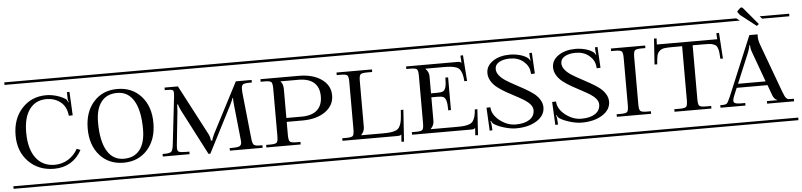

<svg xmlns="http://www.w3.org/2000/svg" viewBox="-55 -1025 5311 1272"><g transform="rotate(-5 2601.0 -388.5)"><path d="M-8.8 -708H490.2V-690.9H-8.8ZM-8.8 -17.1H490.2V0H-8.8ZM455.1 -217.8Q426.3 -164.6 379.4 -136.7Q332.5 -108.9 271 -108.9Q168 -108.9 101.6 -176Q35.2 -243.2 35.2 -351.1Q35.2 -461.4 98.6 -530.3Q162.1 -599.1 259.8 -599.1Q291.5 -599.1 326.2 -589.4Q360.8 -579.6 388.2 -562Q397 -555.7 401.9 -539.1L404.8 -540Q399.9 -557.1 399.9 -564.9L398.9 -606.9L416 -607.9L423.8 -451.2L398.9 -450.2L397.9 -452.1Q391.1 -512.7 352.1 -543Q313 -573.2 259.8 -573.2Q188 -573.2 147.5 -519.3Q106.9 -465.3 106.9 -365.2Q106.9 -254.9 152.1 -194.8Q197.3 -134.8 276.9 -134.8Q325.7 -134.8 366 -159.2Q406.2 -183.6 431.2 -228Z M471.2 -708H996.1V-690.9H471.2ZM471.2 -17.1H996.1V0H471.2ZM879.9 -318.8Q879.9 -442.4 841.3 -507.8Q802.7 -573.2 730 -573.2Q660.6 -573.2 623.8 -525.9Q586.9 -478.5 586.9 -389.2Q586.9 -265.6 625.5 -200.2Q664.1 -134.8 736.8 -134.8Q806.2 -134.8 843 -182.1Q879.9 -229.5 879.9 -318.8ZM575 -176.3Q515.1 -243.7 515.1 -354Q515.1 -464.4 575 -531.7Q634.8 -599.1 732.9 -599.1Q831.1 -599.1 891.6 -531.7Q952.1 -464.4 952.1 -354Q952.1 -243.7 891.6 -176.3Q831.1 -108.9 732.9 -108.9Q634.8 -108.9 575 -176.3Z M1045.9 -581.1H1134.8L1309.1 -249Q1320.8 -226.1 1320.8 -205.1L1331.1 -204.1Q1331.1 -214.8 1346.7 -247.1L1520 -581.1H1625V-564H1608.9Q1576.7 -564 1566.2 -557.1Q1555.7 -550.3 1555.7 -525.9Q1555.7 -511.7 1556.6 -502.9L1587.9 -205.1Q1589.4 -189 1590.6 -180.9Q1591.8 -172.9 1595 -164.6Q1598.1 -156.2 1601.3 -153.3Q1604.5 -150.4 1611.8 -147.7Q1619.1 -145 1627.7 -144.5Q1636.2 -144 1650.9 -144H1658.7V-127H1440.9V-144H1458Q1494.6 -144 1507.3 -150.9Q1520 -157.7 1520 -178.2Q1520 -186 1519 -190.9L1493.7 -432.1Q1491.7 -449.7 1491.7 -472.2H1487.8Q1487.8 -466.3 1471.7 -433.1L1310.1 -118.2H1297.9L1140.6 -421.9Q1126 -450.7 1126 -461.9H1119.6Q1119.6 -445.3 1117.7 -420.9L1093.8 -192.9Q1092.8 -186 1092.8 -173.8Q1092.8 -154.3 1104.7 -149.2Q1116.7 -144 1154.8 -144H1172.9V-127H994.6V-144H1005.9Q1043.5 -144 1053.5 -153.8Q1063.5 -163.6 1067.9 -205.1L1104 -520Q1105 -527.8 1105 -540Q1105 -555.7 1096.7 -559.8Q1088.4 -564 1059.1 -564H1045.9ZM977.1 -708H1676.8V-690.9H977.1ZM977.1 -17.1H1676.8V0H977.1Z M1657.7 -708H2182.6V-690.9H1657.7ZM1657.7 -17.1H2182.6V0H1657.7ZM1815.4 -555.2V-553.2Q1832.5 -536.1 1832.5 -502.9V-310.1H1933.6Q2001.5 -310.1 2036.9 -341.6Q2072.3 -373 2072.3 -433.1Q2072.3 -493.2 2037.1 -524.2Q2002 -555.2 1933.6 -555.2ZM1683.6 -581.1H1937.5Q2032.2 -581.1 2089.8 -540.3Q2147.5 -499.5 2147.5 -433.1Q2147.5 -366.2 2089.6 -325.2Q2031.7 -284.2 1937.5 -284.2H1832.5V-196.8Q1832.5 -161.6 1841.6 -152.8Q1850.6 -144 1885.7 -144H1911.6V-127H1683.6V-144H1710.4Q1745.6 -144 1754.2 -152.8Q1762.7 -161.6 1762.7 -196.8V-511.2Q1762.7 -546.4 1754.2 -555.2Q1745.6 -564 1710.4 -564H1683.6Z M2163.6 -708H2644.5V-690.9H2163.6ZM2163.6 -17.1H2644.5V0H2163.6ZM2268.6 -196.8V-511.2Q2268.6 -546.4 2260 -555.2Q2251.5 -564 2216.3 -564H2189.5V-581.1H2425.3V-564H2391.6Q2356.4 -564 2347.4 -555.2Q2338.4 -546.4 2338.4 -511.2V-205.1Q2338.4 -176.8 2316.4 -154.8V-152.8H2458.5Q2489.3 -152.8 2508.1 -154.8Q2526.9 -156.7 2543.2 -162.6Q2559.6 -168.5 2568.1 -180.2Q2576.7 -191.9 2582 -210.4Q2587.4 -229 2589.4 -257.8L2592.3 -296.9H2609.4L2595.2 -85.9L2578.1 -86.9L2581.5 -134.8H2580.6Q2575.7 -129.9 2570.6 -128.4Q2565.4 -127 2553.2 -127H2189.5V-144H2216.3Q2251.5 -144 2260 -152.8Q2268.6 -161.6 2268.6 -196.8Z M2652.3 -581.1H2993.2Q3005.4 -581.1 3009.5 -579.8Q3013.7 -578.6 3019 -573.2H3020L3017.1 -621.1L3034.2 -622.1L3046.4 -450.2H3028.3Q3026.4 -479 3021 -497.6Q3015.6 -516.1 3007.1 -527.8Q2998.5 -539.6 2982.2 -545.4Q2965.8 -551.3 2947 -553.2Q2928.2 -555.2 2897.5 -555.2H2779.3V-553.2Q2801.3 -531.2 2801.3 -502.9V-389.2H2844.2Q2869.1 -389.2 2881.1 -395Q2893.1 -400.9 2899.2 -421.4Q2905.3 -441.9 2905.3 -484.9H2923.3V-267.1H2905.3Q2905.3 -310.1 2899.2 -330.6Q2893.1 -351.1 2881.1 -356.9Q2869.1 -362.8 2844.2 -362.8H2801.3V-205.1Q2801.3 -176.8 2779.3 -154.8V-152.8H2950.2Q2981 -152.8 2999.8 -154.8Q3018.6 -156.7 3034.9 -162.6Q3051.3 -168.5 3059.8 -180.2Q3068.4 -191.9 3073.7 -210.4Q3079.1 -229 3081.1 -257.8H3098.1L3087.4 -85.9L3069.3 -86.9L3072.3 -134.8H3071.3Q3066.4 -129.9 3061.5 -128.4Q3056.6 -127 3044.4 -127H2652.3V-144H2679.2Q2714.4 -144 2722.9 -152.8Q2731.4 -161.6 2731.4 -196.8V-511.2Q2731.4 -546.4 2722.9 -555.2Q2714.4 -564 2679.2 -564H2652.3ZM2626.5 -708H3133.3V-690.9H2626.5ZM2626.5 -17.1H3133.3V0H2626.5Z M3115.2 -708H3569.8V-690.9H3115.2ZM3115.2 -17.1H3569.8V0H3115.2ZM3535.2 -231.9Q3535.2 -177.7 3480.7 -143.3Q3426.3 -108.9 3343.3 -108.9Q3307.6 -108.9 3263.2 -122.3Q3218.8 -135.7 3194.8 -152.8Q3186.5 -158.7 3181.2 -172.9L3177.2 -170.9Q3183.1 -157.2 3183.1 -143.1L3185.1 -109.9L3167 -108.9L3159.2 -262.2L3185.1 -263.2Q3186.5 -213.9 3236.6 -174.3Q3286.6 -134.8 3343.3 -134.8Q3401.4 -134.8 3434.8 -157Q3468.3 -179.2 3468.3 -219.2Q3468.3 -239.3 3452.6 -257.6Q3437 -275.9 3412.1 -291.3Q3387.2 -306.6 3356.9 -322.3Q3326.7 -337.9 3296.4 -355.2Q3266.1 -372.6 3241.2 -391.6Q3216.3 -410.6 3200.7 -436Q3185.1 -461.4 3185.1 -490.2Q3185.1 -538.1 3230.2 -568.6Q3275.4 -599.1 3343.3 -599.1Q3377.4 -599.1 3408.7 -590.6Q3439.9 -582 3459 -567.9Q3470.7 -559.6 3475.1 -546.9L3477.1 -547.9Q3474.1 -568.4 3474.1 -576.2L3473.1 -598.1L3490.2 -599.1L3498 -460L3473.1 -459L3471.2 -473.1Q3467.3 -513.7 3431.6 -543.5Q3396 -573.2 3343.3 -573.2Q3297.9 -573.2 3270 -557.1Q3242.2 -541 3242.2 -512.2Q3242.2 -490.2 3258.3 -469.7Q3274.4 -449.2 3300.3 -432.6Q3326.2 -416 3357.4 -399.4Q3388.7 -382.8 3419.9 -365.2Q3451.2 -347.7 3477.1 -328.9Q3502.9 -310.1 3519 -284.9Q3535.2 -259.8 3535.2 -231.9Z M3551.8 -708H4006.3V-690.9H3551.8ZM3551.8 -17.1H4006.3V0H3551.8ZM3971.7 -231.9Q3971.7 -177.7 3917.2 -143.3Q3862.8 -108.9 3779.8 -108.9Q3744.1 -108.9 3699.7 -122.3Q3655.3 -135.7 3631.3 -152.8Q3623 -158.7 3617.7 -172.9L3613.8 -170.9Q3619.6 -157.2 3619.6 -143.1L3621.6 -109.9L3603.5 -108.9L3595.7 -262.2L3621.6 -263.2Q3623 -213.9 3673.1 -174.3Q3723.1 -134.8 3779.8 -134.8Q3837.9 -134.8 3871.3 -157Q3904.8 -179.2 3904.8 -219.2Q3904.8 -239.3 3889.2 -257.6Q3873.5 -275.9 3848.6 -291.3Q3823.7 -306.6 3793.5 -322.3Q3763.2 -337.9 3732.9 -355.2Q3702.6 -372.6 3677.7 -391.6Q3652.8 -410.6 3637.2 -436Q3621.6 -461.4 3621.6 -490.2Q3621.6 -538.1 3666.7 -568.6Q3711.9 -599.1 3779.8 -599.1Q3814 -599.1 3845.2 -590.6Q3876.5 -582 3895.5 -567.9Q3907.2 -559.6 3911.6 -546.9L3913.6 -547.9Q3910.6 -568.4 3910.6 -576.2L3909.7 -598.1L3926.8 -599.1L3934.6 -460L3909.7 -459L3907.7 -473.1Q3903.8 -513.7 3868.2 -543.5Q3832.5 -573.2 3779.8 -573.2Q3734.4 -573.2 3706.5 -557.1Q3678.7 -541 3678.7 -512.2Q3678.7 -490.2 3694.8 -469.7Q3710.9 -449.2 3736.8 -432.6Q3762.7 -416 3793.9 -399.4Q3825.2 -382.8 3856.4 -365.2Q3887.7 -347.7 3913.6 -328.9Q3939.5 -310.1 3955.6 -284.9Q3971.7 -259.8 3971.7 -231.9Z M3988.3 -708H4285.2V-690.9H3988.3ZM3988.3 -17.1H4285.2V0H3988.3ZM4014.2 -127V-144H4041Q4076.2 -144 4084.7 -152.8Q4093.3 -161.6 4093.3 -196.8V-511.2Q4093.3 -546.4 4084.7 -555.2Q4076.2 -564 4041 -564H4014.2V-581.1H4242.2V-564H4216.3Q4181.2 -564 4172.1 -555.2Q4163.1 -546.4 4163.1 -511.2V-196.8Q4163.1 -161.6 4172.1 -152.8Q4181.2 -144 4216.3 -144H4242.2V-127Z M4267.1 -708H4773.9V-690.9H4267.1ZM4267.1 -17.1H4773.9V0H4267.1ZM4319.8 -581.1H4721.7L4718.8 -621.1L4736.8 -622.1L4748 -450.2H4731Q4729.5 -477.1 4728 -491Q4726.6 -504.9 4721.9 -519Q4717.3 -533.2 4711.7 -538.6Q4706.1 -543.9 4693.6 -548.6Q4681.2 -553.2 4666.3 -554.2Q4651.4 -555.2 4626 -555.2H4555.7V-196.8Q4555.7 -161.6 4564.2 -152.8Q4572.8 -144 4607.9 -144H4643.1V-127H4397.9V-144H4433.1Q4468.3 -144 4477.1 -152.8Q4485.8 -161.6 4485.8 -196.8V-555.2H4424.8Q4386.7 -555.2 4367.7 -552.5Q4348.6 -549.8 4335.2 -537.8Q4321.8 -525.9 4317.6 -506.8Q4313.5 -487.8 4311 -450.2H4293L4304.7 -622.1L4321.8 -621.1Z M4890.6 -773.9Q4895 -776.9 4899.9 -776.9Q4903.8 -776.9 4908.7 -772L5004.9 -657.2L4990.7 -646L4885.7 -728L4874 -743.2Q4869.6 -749.5 4869.6 -751Q4869.6 -753.4 4876 -759.8ZM4686 -708H4858.9L4881.8 -690.9H4686ZM5014.6 -708H5210.9V-690.9H5029.8ZM4686 -17.1H5210.9V0H4686ZM4703.6 -127V-144H4714.8Q4739.7 -144 4747.6 -151.1Q4755.4 -158.2 4769.5 -191.4Q4771 -194.8 4772 -196.8L4936 -589.8H4990.7V-585Q4987.8 -558.6 5001 -521L5120.6 -196.8Q5129.4 -175.8 5132.6 -168.2Q5135.7 -160.6 5142.6 -153.3Q5149.4 -146 5156.5 -145Q5163.6 -144 5177.7 -144H5192.9V-127H5013.7V-144H5082V-146Q5061 -153.3 5050.8 -183.1L5026.9 -249H4821.8L4799.8 -195.8Q4787.1 -164.1 4795.4 -154.1Q4803.7 -144 4841.8 -144H4869.6V-127ZM5016.6 -274.9 4942.9 -477.1Q4938 -490.7 4935.8 -504.2Q4933.6 -517.6 4935.1 -520V-521H4927.7V-520Q4931.6 -514.2 4917 -476.1L4833 -274.9Z"/></g></svg>

Font: FoglihtenFr02
Style: Regular
Weight: 500
Version: Version 0.68